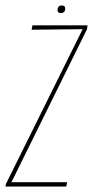

<svg xmlns="http://www.w3.org/2000/svg" viewBox="-32 -684 341 704"><path d="M-12 0 -10 -10 271 -577 84 -575 87 -591H289L287 -577L10 -16H214L211 0ZM191 -636Q179 -636 179 -647Q179 -664 195 -664Q207 -664 207 -653Q207 -636 191 -636Z"/></svg>

Font: Alumni Sans Pinstripe
Style: Italic
Weight: 400
Italic angle: -8°
Designer: Robert E. Leuschke
Foundry: Robert E. Leuschke
Version: Version 1.010; ttfautohint (v1.8.4.7-5d5b)